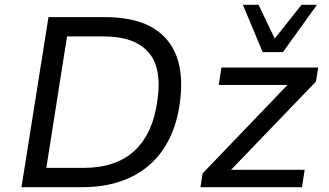

<svg xmlns="http://www.w3.org/2000/svg" viewBox="-20 -776 1362 796"><path d="M69 0 181 -705H416Q590 -705 669.5 -614.5Q749 -524 726 -352Q715 -268 683 -202.5Q651 -137 599.5 -92Q548 -47 478 -23.5Q408 0 320 0ZM172 -80H327Q394 -80 447 -98Q500 -116 538.5 -152Q577 -188 600.5 -240.5Q624 -293 633 -362Q652 -496 594.5 -560.5Q537 -625 410 -625H258ZM811 0 820 -57 1197 -450V-424H887L898 -496H1299L1290 -438L910 -43V-72H1243L1232 0ZM1069 -560 987 -756H1052L1119 -616L1230 -756H1294L1153 -560Z"/></svg>

Font: Nunito Sans 7pt
Style: Italic
Weight: 400
Italic angle: -9°
Designer: Vernon Adams
Foundry: Vernon Adams
Version: Version 3.101;gftools[0.9.27]